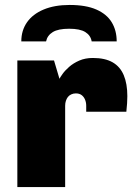

<svg xmlns="http://www.w3.org/2000/svg" viewBox="-20 -755 547 775"><path d="M50 0V-511H198L220 -437Q223 -443 232.5 -456.5Q242 -470 259 -485Q276 -500 300 -510.5Q324 -521 355 -521Q404 -521 434.5 -503.5Q465 -486 479.5 -451.5Q494 -417 494 -367Q494 -355 493 -338Q492 -321 490 -304H328V-328Q328 -342 323 -353.5Q318 -365 309 -371.5Q300 -378 286 -378Q276 -378 267.5 -374Q259 -370 254 -363.5Q249 -357 246 -348Q243 -339 243 -328V0ZM66 -588Q66 -632 89 -665Q112 -698 156 -716.5Q200 -735 261 -735Q327 -735 369 -716.5Q411 -698 431 -665Q451 -632 451 -588H350Q346 -612 324.5 -625.5Q303 -639 259 -639Q215 -639 193 -625.5Q171 -612 166 -588Z"/></svg>

Font: Chivo Medium Black
Style: Regular
Weight: 900
Version: Version 2.002